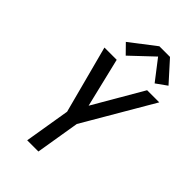

<svg xmlns="http://www.w3.org/2000/svg" viewBox="-286 -1076 1174 1174"><g transform="rotate(45 301.0 -489.0)"><path d="M195 0 244 -296 128 -735H234L311 -415L497 -735H602L339 -285L292 0ZM255 -792 196 -852 360 -978H452L570 -847L500 -797L399 -928Z"/></g></svg>

Font: Iosevka SS04 Medium Extended
Style: Italic
Weight: 500
Width: 7
Italic angle: -9°
Monospace: yes
Designer: Belleve Invis
Foundry: Belleve Invis
Version: Version 19.0.0; ttfautohint (v1.8.4)